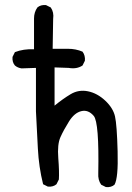

<svg xmlns="http://www.w3.org/2000/svg" viewBox="-20 -761 540 785"><path d="M413.1 3.9 393.6 -5.9Q379.9 -25.4 381.8 -52.7Q385.7 -260.7 363.3 -287.1Q340.8 -313.5 312.5 -306.6Q284.2 -299.8 262.2 -264.6Q240.2 -229.5 227.1 -200.2Q213.9 -170.9 218.3 -114.7Q222.7 -58.6 220.7 -27.3L210.9 -7.8Q197.3 3.9 175.8 2L156.2 -7.8Q138.7 -78.1 134.8 -153.8Q130.9 -229.5 127 -305.7V-483.4L68.4 -481.4Q52.7 -483.4 41 -493.2Q29.3 -506.8 31.2 -528.3L41 -547.9Q76.2 -561.5 119.1 -559.6V-685.5Q119.1 -710.9 132.8 -730.5Q146.5 -742.2 168 -740.2L187.5 -730.5Q201.2 -710.9 197.3 -683.6L195.3 -561.5Q226.6 -561.5 258.3 -561.5Q290 -561.5 317.4 -549.8Q329.1 -534.2 327.1 -512.7L317.4 -493.2Q293.9 -477.5 260.7 -483.4L203.1 -485.4V-329.1Q236.3 -356.4 269 -376Q301.8 -395.5 339.8 -387.7Q377.9 -379.9 410.2 -349.6Q442.4 -319.3 450.2 -285.2Q458 -251 460.9 -142.1Q463.9 -33.2 448.2 -5.9Q434.6 5.9 413.1 3.9Z"/></svg>

Font: JasonHandwriting4
Style: Regular
Weight: 400
Version: Version 1.01.21